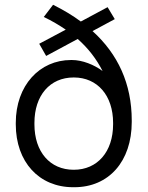

<svg xmlns="http://www.w3.org/2000/svg" viewBox="-20 -777 617 803"><path d="M173 -543 305 -614C349 -575 383 -531 409 -480C374 -506 325 -526 281 -526H277C146 -526 46 -420 46 -263V-257C46 -100 143 6 286 6H291C435 6 531 -102 531 -267V-273C531 -427 473 -551 367 -647L460 -697L430 -747L318 -687C283 -713 244 -736 202 -757L163 -706C197 -690 227 -672 255 -653L144 -594ZM288 -67C189 -67 124 -142 124 -257V-263C124 -378 189 -453 288 -453H289C387 -453 453 -378 453 -263V-257C453 -142 387 -67 289 -67Z"/></svg>

Font: Fixel Text Regular
Style: Regular
Weight: 400
Width: 4
Designer: AlfaBravo + MacPaw
Foundry: Kyrylo Tkachov, Marchela Mozhyna, Serhii Makarenko, Maria Weinstein, Zakhar Kryvoshyya
Version: Version 1.211